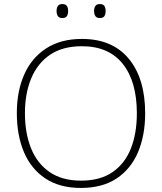

<svg xmlns="http://www.w3.org/2000/svg" viewBox="-20 -983 799 947"><path d="M696 -424Q696 -316 661 -233Q626 -150 555.5 -103Q485 -56 379 -56Q274 -56 203.5 -103Q133 -150 98 -233Q63 -316 63 -425Q63 -533 99.5 -615.5Q136 -698 208 -744.5Q280 -791 384 -791Q534 -791 615 -693.5Q696 -596 696 -424ZM103 -425Q103 -327 133 -252Q163 -177 224.5 -134.5Q286 -92 380 -92Q474 -92 535 -134Q596 -176 625.5 -250.5Q655 -325 655 -424Q655 -581 585.5 -668Q516 -755 384 -755Q289 -755 227 -713Q165 -671 134 -596.5Q103 -522 103 -425ZM259 -929Q259 -944 265.5 -953.5Q272 -963 287 -963Q304 -963 310 -953.5Q316 -944 316 -929Q316 -913 310 -903.5Q304 -894 287 -894Q272 -894 265.5 -903.5Q259 -913 259 -929ZM444 -929Q444 -944 450.5 -953.5Q457 -963 472 -963Q489 -963 495 -953.5Q501 -944 501 -929Q501 -913 495 -903.5Q489 -894 472 -894Q457 -894 450.5 -903.5Q444 -913 444 -929Z"/></svg>

Font: Noto Sans Malayalam UI ExtraLight
Style: Regular
Weight: 200
Designer: Jelle Bosma - Monotype Design Team
Foundry: Monotype Imaging Inc.
Version: Version 2.104; ttfautohint (v1.8.4.7-5d5b)